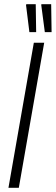

<svg xmlns="http://www.w3.org/2000/svg" viewBox="-20 -888 264 908"><path d="M20 0 140 -686H189L69 0ZM119 -736 103 -865 105 -868H149L151 -736ZM192 -736 175 -865 176 -868H222L224 -736Z"/></svg>

Font: Archivo ExtraCondensed Thin
Style: Italic
Weight: 250
Width: 2
Italic angle: -10°
Designer: Hector Gatti
Foundry: Omnibus-Type
Version: Version 2.001